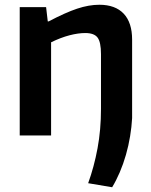

<svg xmlns="http://www.w3.org/2000/svg" viewBox="-20 -570 635 808"><path d="M351 201Q376 132 390.5 54Q405 -24 405 -112V-342Q405 -393 390.5 -412Q376 -431 339 -431Q309 -431 272.5 -421.5Q236 -412 195 -392V0H63V-540H174L181 -480H185Q255 -517 304.5 -533.5Q354 -550 398 -550Q465 -550 500.5 -512.5Q536 -475 536 -403V-73Q534 -36 527.5 3.5Q521 43 510 81.5Q499 120 484 155Q469 190 452 218Z"/></svg>

Font: Encode Sans Narrow
Style: SemiBold
Weight: 600
Designer: Pablo Impallari, Andres Torresi
Foundry: Pablo Impallari, Andres Torresi
Version: Version 1.000; ttfautohint (v1.00) -l 8 -r 50 -G 200 -x 14 -